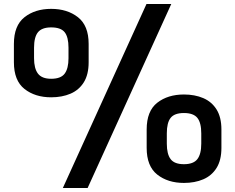

<svg xmlns="http://www.w3.org/2000/svg" viewBox="-20 -897 1168 953"><path d="M415 36H292L707 -877H830ZM234 -414Q154 -414 101.5 -455.5Q49 -497 49 -588V-679Q49 -770 101.5 -811.5Q154 -853 234 -853Q314 -853 367 -811.5Q420 -770 420 -679V-588Q420 -527 396 -488.5Q372 -450 330 -432Q288 -414 234 -414ZM234 -506Q282 -506 301 -531.5Q320 -557 320 -608V-660Q320 -713 301 -737Q282 -761 234 -761Q188 -761 168.5 -737Q149 -713 149 -660V-608Q149 -557 168.5 -531.5Q188 -506 234 -506ZM893 11Q813 11 760.5 -30.5Q708 -72 708 -163V-254Q708 -346 760.5 -387Q813 -428 893 -428Q947 -428 989 -410Q1031 -392 1055 -353.5Q1079 -315 1079 -254V-163Q1079 -102 1055 -63.5Q1031 -25 989 -7Q947 11 893 11ZM893 -82Q940 -82 959.5 -107Q979 -132 979 -184V-235Q979 -288 959.5 -312Q940 -336 893 -336Q846 -336 827 -312Q808 -288 808 -235V-184Q808 -132 827 -107Q846 -82 893 -82Z"/></svg>

Font: Matangi Black
Style: Regular
Weight: 900
Designer: Prashant Pant
Foundry: The Graphic Ant
Version: Version 3.002